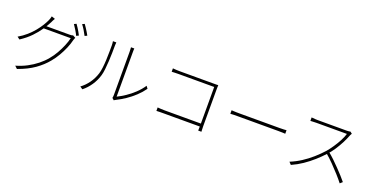

<svg xmlns="http://www.w3.org/2000/svg" viewBox="-26 -1663 4983 2559"><g transform="rotate(20 2465.0 -384.0)"><path d="M754 -785Q767 -768 782 -744Q797 -720 812 -695Q827 -670 837 -648L804 -632Q790 -662 766 -702Q742 -742 722 -770ZM857 -821Q871 -803 886.5 -778.5Q902 -754 917.5 -729.5Q933 -705 943 -685L910 -669Q893 -703 870 -740.5Q847 -778 825 -806ZM802 -603Q797 -595 793 -582.5Q789 -570 787 -564Q774 -509 748 -447.5Q722 -386 686.5 -325Q651 -264 607 -211Q542 -131 447.5 -64Q353 3 213 53L177 19Q261 -5 333 -43Q405 -81 466 -129.5Q527 -178 573 -234Q617 -286 651 -346Q685 -406 710 -466Q735 -526 747 -578H350L371 -617Q382 -617 417.5 -617Q453 -617 499.5 -617Q546 -617 592 -617Q638 -617 672.5 -617Q707 -617 716 -617Q733 -617 744.5 -618.5Q756 -620 764 -624ZM460 -748Q451 -734 443 -717.5Q435 -701 429 -688Q403 -637 361.5 -575Q320 -513 258.5 -449Q197 -385 110 -328L74 -355Q138 -392 190 -438Q242 -484 281.5 -532.5Q321 -581 348.5 -626Q376 -671 391 -705Q395 -714 401.5 -732Q408 -750 410 -765Z M1541 -20Q1543 -30 1544.5 -41Q1546 -52 1546 -63Q1546 -71 1546 -106Q1546 -141 1546 -193Q1546 -245 1546 -305Q1546 -365 1546 -426Q1546 -487 1546 -539Q1546 -591 1546 -627.5Q1546 -664 1546 -674Q1546 -699 1544.5 -714.5Q1543 -730 1543 -739H1590Q1589 -730 1588.5 -714.5Q1588 -699 1588 -674Q1588 -664 1588 -626Q1588 -588 1588 -532Q1588 -476 1588 -412Q1588 -348 1588 -285.5Q1588 -223 1588 -171.5Q1588 -120 1588 -88Q1588 -56 1588 -55Q1638 -79 1698.5 -119Q1759 -159 1816 -212.5Q1873 -266 1914 -328L1939 -294Q1895 -232 1838 -179Q1781 -126 1718.5 -84Q1656 -42 1597 -13Q1587 -9 1580 -4Q1573 1 1569 4ZM1087 -17Q1147 -61 1193 -125Q1239 -189 1264 -268Q1275 -304 1281.5 -357Q1288 -410 1290.5 -469Q1293 -528 1293.5 -582.5Q1294 -637 1294 -676Q1294 -692 1292.5 -706Q1291 -720 1289 -733H1337Q1337 -725 1336 -715.5Q1335 -706 1334.5 -696.5Q1334 -687 1334 -677Q1334 -637 1333 -581Q1332 -525 1328.5 -464Q1325 -403 1319 -348Q1313 -293 1302 -256Q1280 -179 1233.5 -109.5Q1187 -40 1125 9Z M2164 -666Q2187 -664 2213 -662.5Q2239 -661 2262 -661H2745Q2761 -661 2776.5 -661Q2792 -661 2809 -662Q2808 -646 2807.5 -628.5Q2807 -611 2807 -597V-82Q2807 -54 2808.5 -29.5Q2810 -5 2810 -2H2764Q2764 -5 2765 -28.5Q2766 -52 2766 -78V-621H2263Q2238 -621 2208.5 -620Q2179 -619 2164 -618ZM2151 -107Q2165 -106 2193.5 -104Q2222 -102 2251 -102H2784V-60H2252Q2220 -60 2194 -59.5Q2168 -59 2151 -58Z M3090 -409Q3103 -408 3120 -407Q3137 -406 3160 -405.5Q3183 -405 3212 -405Q3220 -405 3251.5 -405Q3283 -405 3328.5 -405Q3374 -405 3428 -405Q3482 -405 3536.5 -405Q3591 -405 3639 -405Q3687 -405 3721 -405Q3755 -405 3769 -405Q3809 -405 3832 -406.5Q3855 -408 3869 -409V-359Q3856 -360 3830.5 -361Q3805 -362 3770 -362Q3756 -362 3721.5 -362Q3687 -362 3639 -362Q3591 -362 3536.5 -362Q3482 -362 3428.5 -362Q3375 -362 3329 -362Q3283 -362 3252 -362Q3221 -362 3212 -362Q3172 -362 3141 -361.5Q3110 -361 3090 -359Z M4703 -662Q4700 -657 4694.5 -648Q4689 -639 4687 -633Q4668 -582 4637 -521.5Q4606 -461 4568 -403.5Q4530 -346 4489 -302Q4434 -242 4370 -185Q4306 -128 4234 -79Q4162 -30 4081 6L4049 -28Q4130 -61 4203.5 -108.5Q4277 -156 4342.5 -214Q4408 -272 4463 -333Q4497 -373 4533.5 -426.5Q4570 -480 4599.5 -536.5Q4629 -593 4642 -638Q4635 -638 4602 -638Q4569 -638 4523 -638Q4477 -638 4426 -638Q4375 -638 4329 -638Q4283 -638 4251.5 -638Q4220 -638 4213 -638Q4197 -638 4177 -637Q4157 -636 4141.5 -635.5Q4126 -635 4125 -635V-684Q4126 -684 4141.5 -682.5Q4157 -681 4177 -679.5Q4197 -678 4213 -678Q4220 -678 4250.5 -678Q4281 -678 4325 -678Q4369 -678 4417.5 -678Q4466 -678 4510 -678Q4554 -678 4585 -678Q4616 -678 4625 -678Q4642 -678 4655 -679.5Q4668 -681 4677 -683ZM4502 -330Q4545 -295 4588 -254Q4631 -213 4672 -170Q4713 -127 4749 -88Q4785 -49 4811 -16L4777 14Q4742 -31 4692 -87Q4642 -143 4586 -200Q4530 -257 4475 -303Z"/></g></svg>

Font: Noto Sans TC ExtraLight
Style: Regular
Weight: 250
Designer: Ryoko NISHIZUKA  (kana, bopomofo & ideographs); Paul D. Hunt (Latin, Greek & Cyrillic); Sandoll Communications , Soo-you
Foundry: Adobe
Version: Version 2.004-H2;hotconv 1.0.118;makeotfexe 2.5.65603